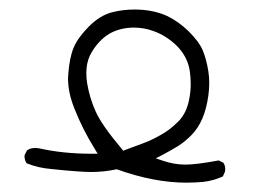

<svg xmlns="http://www.w3.org/2000/svg" viewBox="-20 -273 540 405"><path d="M441.4 65.4Q394 74.2 371.1 74.2Q348.1 74.2 324.7 66.4L308.6 61L323.7 53.2Q340.3 44.4 355 35.4Q369.6 26.4 383.8 12Q397.9 -2.4 406.7 -22.7Q415.5 -43 419.4 -70.8Q421.4 -85 421.4 -97.9Q421.4 -110.8 419.4 -123Q415.5 -147.5 408.2 -165.5Q400.9 -184.1 377.9 -207Q356.9 -227.5 332.5 -239.3Q302.7 -252.9 263.7 -252.9Q240.2 -252.9 218.3 -247.6Q191.4 -241.2 167.7 -217.3Q144 -193.4 135.3 -172.4Q126.5 -151.4 124 -116.2Q123.5 -111.8 123.5 -107.4Q123.5 -76.2 138.2 -41Q154.8 0.5 179.2 40L186 51.3H172.9Q112.8 51.3 61 39.6Q57.6 39.1 54.4 39.1Q51.3 39.1 48.3 39.6Q42.5 40.5 37.1 43.9L31.7 54.7Q31.7 55.2 31.7 56.2Q31.7 64.9 36.1 71.3Q59.6 81.1 87.9 83.5Q147.9 89.8 172.4 89.8Q200.2 89.8 226.1 84Q304.7 112.3 373 112.3Q389.6 112.3 407.7 110.8Q430.2 108.4 450.2 99.1L454.6 88.9Q455.1 86.9 455.1 84Q455.1 76.2 451.2 70.3ZM162.1 -118.7Q162.1 -139.6 169.4 -155.3Q180.7 -178.2 199.7 -194.1Q218.8 -210 247.6 -213.9Q255.4 -214.8 262.2 -214.8Q283.7 -214.8 303.7 -207.5Q331.1 -197.8 353.5 -175.8Q376 -152.8 380.4 -122.6Q382.3 -109.9 382.3 -95.2Q382.3 -80.6 379.4 -65.4Q374 -34.7 356.2 -16.8Q338.4 1 319.8 11.2Q300.3 22.5 281.7 29.3L239.7 44.9L236.8 41Q194.8 -8.8 181.9 -37.6Q168.9 -66.4 163.6 -98.6Q162.1 -108.9 162.1 -118.7Z"/></svg>

Font: Bakudai
Style: ExtraLight
Weight: 200
Version: Version 1.48